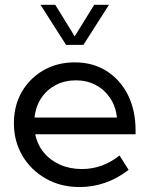

<svg xmlns="http://www.w3.org/2000/svg" viewBox="-20 -752 609 782"><path d="M503.9 -60.1Q413.1 9.8 303.7 9.8Q227.5 9.8 167 -24.4Q106.4 -58.6 71.5 -117.4Q36.6 -176.3 36.6 -250.5Q36.6 -321.8 68.8 -377.7Q101.1 -433.6 157.2 -465.8Q213.4 -498 284.7 -498Q357.9 -498 413.8 -462.9Q469.7 -427.7 501 -365.2Q532.2 -302.7 532.2 -220.7V-205.1H123.5Q132.3 -162.1 158.7 -130.4Q185.1 -98.6 224.9 -81.1Q264.6 -63.5 313.5 -63.5Q397.5 -63.5 466.8 -118.7ZM120.6 -273.4H456.5Q451.2 -318.8 428.5 -352.8Q405.8 -386.7 369.9 -405.8Q334 -424.8 289.1 -424.8Q243.7 -424.8 207.3 -405.8Q170.9 -386.7 148.2 -352.8Q125.5 -318.8 120.6 -273.4ZM319.8 -569.3H249L145 -732.4H205.1L284.2 -604L363.8 -732.4H423.8Z"/></svg>

Font: Kumbh Sans
Style: Regular
Weight: 400
Version: Version 1.005